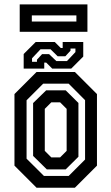

<svg xmlns="http://www.w3.org/2000/svg" viewBox="-20 -876 520 896"><path d="M150.5 0 47.5 -103V-437L150.5 -540H329.5L432.5 -437V-103L329.5 0ZM185 -55H300.5L377 -131.5V-408.5L300.5 -485.5H181.5L104 -408V-135.5ZM198.5 -85.5 134.5 -148.5V-395L195.5 -454.5H286.5L346 -395.5V-144.5L286.5 -85.5ZM219.5 -141.5H260.5L291 -172V-368L260.5 -398.5H219.5L189 -368V-172ZM90.5 -556V-624L146.5 -680H235.5L263.5 -652H272.5V-680H368.5V-612L312.5 -556H223.5L195.5 -584H186.5V-556ZM129.5 -587.5H152.5V-597.5L176.5 -623.5H209L243 -591H292.5L332 -633V-649.5H309V-639.5L285 -613.5H249L216 -646H169L129.5 -604ZM72 -727.5V-855.5H388V-727.5ZM128.5 -775.5H336.5V-804H128.5Z"/></svg>

Font: Tourney Condensed SemiBold
Style: Regular
Weight: 600
Width: 3
Designer: Tyler Finck
Foundry: Etcetera Type Co
Version: Version 1.010; ttfautohint (v1.8.3)